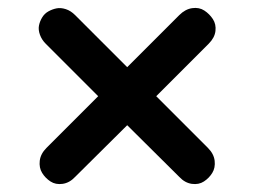

<svg xmlns="http://www.w3.org/2000/svg" viewBox="-20 -528 640 483"><path d="M300 -213 169 -83Q155 -68 137.5 -65.5Q120 -63 107 -71.5Q94 -80 86 -93Q78 -106 80 -123.5Q82 -141 97 -156L227 -286L95 -418Q85 -428 80.5 -440.5Q76 -453 78 -463.5Q80 -474 86 -484Q92 -494 102 -499.5Q112 -505 122.5 -507Q133 -509 145.5 -505Q158 -501 169 -490L300 -359L431 -490Q446 -505 463.5 -507.5Q481 -510 494 -501.5Q507 -493 515.5 -480Q524 -467 522 -450Q520 -433 505 -418L373 -286L503 -156Q518 -141 520 -123.5Q522 -106 514 -93Q506 -80 493 -71.5Q480 -63 462.5 -65.5Q445 -68 431 -83Z"/></svg>

Font: Nunito ExtraBold
Style: Regular
Weight: 800
Designer: Vernon Adams
Foundry: Vernon Adams
Version: Version 3.602